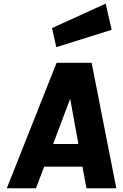

<svg xmlns="http://www.w3.org/2000/svg" viewBox="-20 -1010 658 1030"><path d="M16.5 0 283.5 -673H471.5L604 0H444L422 -116H217L173 0ZM265 -237.5H400.5L356.5 -480ZM282 -757 259 -859.5 547 -990.5 579 -850Z"/></svg>

Font: Karla ExtraBold
Style: Italic
Weight: 800
Italic angle: -8°
Designer: Jonathan Pinhorn
Version: Version 2.004;gftools[0.9.33]